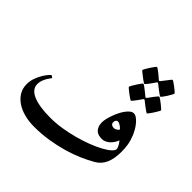

<svg xmlns="http://www.w3.org/2000/svg" viewBox="-236 -1221 1456 1456"><g transform="rotate(45 492.0 -493.5)"><path d="M928.7 -332.5Q928.7 -257.3 907.2 -208.3Q885.7 -159.2 839.4 -132.3Q794.9 -106.4 738.5 -81.8Q682.1 -57.1 616.2 -38.3Q550.3 -19.5 476.6 -7.8Q402.8 3.9 323.7 3.9Q267.1 3.9 218 -9.3Q168.9 -22.5 133.1 -47.1Q97.2 -71.8 76.9 -106.4Q56.6 -141.1 56.6 -185.1Q56.6 -221.7 69.3 -254.9Q82 -288.1 97.4 -313Q112.8 -337.9 126.2 -352.3Q139.6 -366.7 141.6 -366.7Q143.1 -366.7 146.2 -365Q149.4 -363.3 152.6 -361.1Q155.8 -358.9 158.2 -356.7Q160.6 -354.5 160.6 -354Q160.6 -352.1 153.1 -342.5Q145.5 -333 137 -318.6Q128.4 -304.2 120.8 -284.7Q113.3 -265.1 113.3 -243.2Q113.3 -187.5 179.2 -159.4Q245.1 -131.3 363.3 -131.3Q422.4 -131.3 484.4 -141.1Q546.4 -150.9 604.7 -166.7Q663.1 -182.6 714.6 -202.4Q766.1 -222.2 804.9 -243.2Q843.8 -264.2 866 -284.2Q888.2 -304.2 888.2 -319.8Q888.2 -330.1 879.4 -347.2Q870.6 -364.3 856 -380.9Q850.6 -366.2 841.1 -350.6Q831.5 -335 818.4 -322.5Q805.2 -310.1 788.6 -301.8Q772 -293.5 753.4 -293.5Q735.8 -293.5 719.7 -297.6Q703.6 -301.8 691.9 -312.3Q680.2 -322.8 672.6 -340.3Q665 -357.9 665 -384.3Q665 -400.9 670.2 -423.3Q675.3 -445.8 684.1 -470.5Q692.9 -495.1 704.6 -518.8Q716.3 -542.5 730 -561.3Q743.7 -580.1 758.5 -591.8Q773.4 -603.5 788.1 -603.5Q804.2 -603.5 820.8 -591.6Q837.4 -579.6 852.5 -561.5Q867.7 -543.5 880.1 -521.7Q892.6 -500 900.4 -481Q917 -439.9 922.9 -405Q928.7 -370.1 928.7 -332.5ZM745.1 -474.6Q737.8 -474.6 731.4 -466.6Q725.1 -458.5 725.1 -445.3Q725.1 -430.7 734.9 -423.6Q744.6 -416.5 759.3 -416.5Q767.1 -416.5 774.2 -419.7Q781.2 -422.9 787.1 -426.8Q793 -430.7 796.4 -434.6Q799.8 -438.5 799.8 -440.4Q799.8 -442.4 794.7 -447.8Q789.6 -453.1 781.7 -459.2Q773.9 -465.3 764.4 -470Q754.9 -474.6 745.1 -474.6ZM816.9 -990.7Q820.8 -990.7 834.2 -981.7Q847.7 -972.7 862.5 -961.4Q877.4 -950.2 888.9 -939.9Q900.4 -929.7 900.4 -926.8Q900.4 -922.9 892.3 -908Q884.3 -893.1 873.8 -876.5Q863.3 -859.9 853.3 -846.9Q843.3 -834 839.4 -834Q837.4 -834 824.5 -843Q811.5 -852.1 796.9 -863.3Q780.3 -876 758.8 -893.1Q753.4 -897 750.5 -896.5Q749 -896.5 744.6 -891.1Q730 -870.6 718.3 -853.5Q708 -839.4 698.7 -828.1Q689.5 -816.9 686 -816.9Q684.6 -816.9 678 -821Q671.4 -825.2 661.6 -832Q651.9 -838.9 641.6 -846.9Q631.3 -855 622.3 -862.1Q613.3 -869.1 607.4 -874.3Q601.6 -879.4 601.6 -881.3Q601.6 -883.8 605.7 -891.6Q609.9 -899.4 616 -909.9Q622.1 -920.4 629.9 -932.1Q637.7 -943.8 644.5 -953.4Q651.4 -962.9 656.5 -969.5Q661.6 -976.1 663.6 -976.1Q668 -976.1 681.2 -966.8Q694.3 -957.5 708 -946.3Q724.1 -933.6 742.7 -916.5Q747.1 -912.6 750.5 -912.6Q752.9 -912.6 758.8 -919.4Q774.4 -939 786.1 -954.6Q796.4 -968.3 805.4 -979.5Q814.5 -990.7 816.9 -990.7ZM834.5 -829.1Q838.4 -829.1 851.8 -820.1Q865.2 -811 880.1 -799.3Q895 -787.6 906.5 -777.3Q918 -767.1 918 -764.6Q918 -760.7 909.7 -745.8Q901.4 -731 890.6 -714.6Q879.9 -698.2 869.9 -685.1Q859.9 -671.9 856.9 -671.9Q855 -671.9 842 -681.2Q829.1 -690.4 814.5 -701.2Q797.9 -713.9 776.4 -731Q771 -734.4 767.1 -734.4Q765.6 -734.4 764.9 -732.7Q764.2 -731 762.2 -729Q747.6 -708.5 735.8 -691.9Q725.6 -677.7 716.1 -666.3Q706.5 -654.8 703.6 -654.8Q701.2 -654.8 687.5 -663.8Q673.8 -672.9 658.7 -684.3Q643.6 -695.8 631.3 -706.1Q619.1 -716.3 619.1 -718.8Q619.1 -722.7 627.7 -737.8Q636.2 -752.9 647.2 -770Q658.2 -787.1 668.2 -800.3Q678.2 -813.5 680.2 -813.5Q684.6 -813.5 697.5 -804.2Q710.4 -794.9 724.6 -783.7Q741.2 -771 760.3 -754.9Q764.6 -750.5 767.1 -750.5Q770.5 -750.5 776.4 -756.8Q791 -776.9 802.7 -793Q813 -806.6 822.5 -817.9Q832 -829.1 834.5 -829.1Z"/></g></svg>

Font: Accordance
Style: Bold-Italic
Weight: 700
Italic angle: -11°
Version: Version 1.2 (build January 31, 2020) Miklal Software Solutio